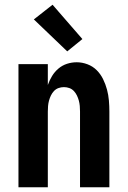

<svg xmlns="http://www.w3.org/2000/svg" viewBox="-20 -791 540 811"><path d="M58 0V-520H182V-432Q189 -452 200 -470Q211 -488 227 -501.5Q243 -515 263 -521.5Q283 -528 304 -528Q327 -528 349.5 -519.5Q372 -511 388.5 -494.5Q405 -478 415.5 -456.5Q426 -435 432 -412.5Q438 -390 440 -366.5Q442 -343 442 -320V0H318V-320Q318 -332 317 -343.5Q316 -355 313 -366Q310 -377 305 -387.5Q300 -398 292 -406.5Q284 -415 273 -419Q262 -423 250 -423Q238 -423 227 -419Q216 -415 208 -406.5Q200 -398 195 -387.5Q190 -377 187 -366Q184 -355 183 -343.5Q182 -332 182 -320V0ZM264 -574 123 -709 202 -771 328 -626Z"/></svg>

Font: Iosevka Extrabold
Style: Regular
Weight: 800
Monospace: yes
Designer: Belleve Invis
Foundry: Belleve Invis
Version: Version 32.5.0; ttfautohint (v1.8.4)